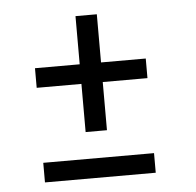

<svg xmlns="http://www.w3.org/2000/svg" viewBox="-41 -575 567 556"><g transform="rotate(-5 242.0 -297.0)"><path d="M390 -393V-336H260V-196H198V-336H68V-393H198V-533H260V-393ZM68 -61V-118H390V-61Z"/></g></svg>

Font: Raleway-v4020
Style: Italic
Weight: 400
Italic angle: -12°
Designer: Matt McInerney, Pablo Impallari, Rodrigo Fuenzalida
Foundry: Matt McInerney, Pablo Impallari, Rodrigo Fuenzalida
Version: Version 4.020;PS 004.020;hotconv 1.0.88;makeotf.lib2.5.64775